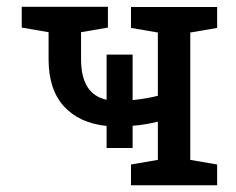

<svg xmlns="http://www.w3.org/2000/svg" viewBox="-20 -549 700 569"><path d="M295.9 -110.4V-175.8Q214.8 -184.1 169.4 -233.9Q124 -283.7 124 -373.5V-453.6L44.4 -467.3V-528.8H299.8V-467.3L220.2 -453.6V-373.5Q220.2 -269.5 295.9 -253.4V-387.2H373V-252.4Q410.6 -255.9 447.8 -265.1V-452.6L368.2 -466.3V-528.3H623.5V-466.3L543.9 -452.6V-75.2L623.5 -61.5V0H368.2V-61.5L447.8 -75.2V-188.5Q411.6 -179.2 373 -176.3V-110.4Z"/></svg>

Font: Roboto Slab
Style: Regular
Weight: 400
Designer: Google
Version: Version 2.000; ttfautohint (v1.8.1.43-b0c9)